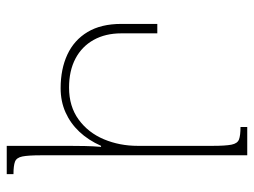

<svg xmlns="http://www.w3.org/2000/svg" viewBox="-112 -642 754 570"><g transform="rotate(-90 265.0 -357.0)"><path d="M117 -325V-103Q117 -65 120.5 -47Q124 -29 136 -24.5Q148 -20 173 -20V0H89V-611Q89 -650 85.5 -667.5Q82 -685 70 -689.5Q58 -694 33 -694V-714H117V-531Q117 -507 116.5 -482.5Q116 -458 114 -434H117Q134 -472 159 -498.5Q184 -525 216.5 -539.5Q249 -554 288 -554Q345 -554 388 -534Q431 -514 455 -474Q479 -434 479 -374V-267H451V-374Q451 -421 431.5 -456Q412 -491 376 -510Q340 -529 290 -529Q234 -529 195 -500.5Q156 -472 136.5 -425.5Q117 -379 117 -325Z"/></g></svg>

Font: Noto Serif Armenian Thin
Style: Regular
Weight: 250
Version: Version 2.007